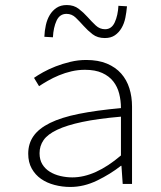

<svg xmlns="http://www.w3.org/2000/svg" viewBox="-20 -730 640 762"><path d="M259 12Q227 12 196.5 4Q166 -4 143 -20Q120 -36 106 -61Q92 -86 92 -120Q92 -160 113 -190Q134 -220 178.5 -242Q223 -264 292.5 -278Q362 -292 460 -301Q460 -331 453 -358.5Q446 -386 429.5 -407Q413 -428 385.5 -440.5Q358 -453 317 -453Q290 -453 264 -447Q238 -441 214 -431Q190 -421 170 -409.5Q150 -398 135 -388L115 -421Q129 -431 151.5 -443.5Q174 -456 201 -466.5Q228 -477 259 -484.5Q290 -492 322 -492Q370 -492 404.5 -477.5Q439 -463 461 -438Q483 -413 493.5 -379.5Q504 -346 504 -307V0H467L462 -72H460Q418 -39 365.5 -13.5Q313 12 259 12ZM267 -26Q358 -26 460 -113V-267Q368 -259 306.5 -246Q245 -233 207 -215Q169 -197 153 -174Q137 -151 137 -122Q137 -96 148 -78Q159 -60 177.5 -48.5Q196 -37 219.5 -31.5Q243 -26 267 -26ZM396 -579Q367 -579 347.5 -594Q328 -609 312 -627Q296 -645 280.5 -660Q265 -675 244 -675Q217 -675 204.5 -648Q192 -621 190 -582L156 -584Q157 -608 162 -630.5Q167 -653 177.5 -670.5Q188 -688 204.5 -699Q221 -710 245 -710Q273 -710 292.5 -695Q312 -680 328 -662Q344 -644 360 -629Q376 -614 397 -614Q423 -614 435.5 -641.5Q448 -669 450 -707L484 -705Q482 -682 477.5 -659.5Q473 -637 462.5 -619Q452 -601 436 -590Q420 -579 396 -579Z"/></svg>

Font: Source Code Pro Light
Style: Regular
Weight: 300
Monospace: yes
Designer: Paul D. Hunt, Teo Tuominen
Foundry: Adobe Systems Incorporated
Version: Version 2.030;PS 1.000;hotconv 16.6.51;makeotf.lib2.5.65220